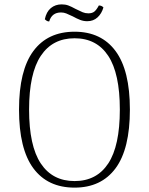

<svg xmlns="http://www.w3.org/2000/svg" viewBox="-20 -846 681 878"><path d="M67 -345Q67 -524 132.5 -612.5Q198 -701 321 -701Q443 -701 508.5 -612.5Q574 -524 574 -345Q574 -165 508.5 -76.5Q443 12 321 12Q198 12 132.5 -76.5Q67 -165 67 -345ZM528 -345Q528 -510 475 -590.5Q422 -671 321 -671Q220 -671 166.5 -590.5Q113 -510 113 -345Q113 -179 166.5 -98.5Q220 -18 321 -18Q422 -18 475 -98.5Q528 -179 528 -345ZM379 -749Q362 -749 346.5 -755Q331 -761 313 -771Q294 -780 283 -784.5Q272 -789 259 -789Q217 -789 205 -748H203Q195 -748 185 -758Q192 -792 212.5 -809Q233 -826 262 -826Q279 -826 292.5 -821Q306 -816 326 -805Q346 -795 358 -790Q370 -785 384 -785Q402 -785 412 -793.5Q422 -802 432 -821Q445 -821 453 -812Q445 -784 426 -766.5Q407 -749 379 -749Z"/></svg>

Font: Arima Madurai ExtraLight
Style: Regular
Weight: 275
Designer: Joana Correia and Natanael Gama
Foundry: NDISCOVER
Version: Version 1.020